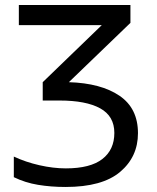

<svg xmlns="http://www.w3.org/2000/svg" viewBox="-20 -734 624 764"><path d="M499 -714V-643L254 -407Q382 -403 455.5 -353Q529 -303 529 -204Q529 -110 458 -50Q387 10 241 10Q183 10 131.5 1.5Q80 -7 35 -29V-111Q82 -89 137 -76.5Q192 -64 242 -64Q339 -64 387 -101Q435 -138 435 -205Q435 -272 378.5 -303Q322 -334 217 -334H150V-407L385 -634H55V-714Z"/></svg>

Font: Noto IKEA Arabic
Style: Regular
Weight: 400
Designer: Monotype Design Team
Foundry: Monotype Imaging Inc.
Version: Version 1.200